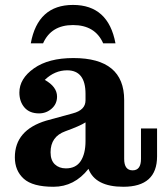

<svg xmlns="http://www.w3.org/2000/svg" viewBox="-20 -731 665 764"><path d="M192.9 12.2Q109.9 12.2 74.5 -19.8Q39.1 -51.8 39.1 -105Q39.1 -213.4 164.1 -251L269.5 -279.8Q320.3 -293 320.3 -331.5V-357.4Q320.3 -451.2 247.1 -451.2Q197.8 -451.2 158.2 -413.1Q207 -385.7 207 -346.7Q207 -317.4 185.5 -298.6Q164.1 -279.8 135.3 -279.8Q97.7 -279.8 77.4 -303.2Q57.1 -326.7 57.1 -362.8Q57.1 -418 115 -459Q172.9 -500 272 -500Q474.1 -500 474.1 -333V-98.6Q474.1 -53.2 507.8 -53.2Q541 -53.2 541 -98.6V-219.7H605V-108.9Q605 12.2 470.7 12.2Q359.4 12.2 332 -59.1Q275.9 12.2 192.9 12.2ZM242.2 -61Q282.2 -61 301.3 -90.3Q320.3 -119.6 320.3 -169.9V-244.1Q298.8 -230 240 -208.7Q181.2 -187.5 181.2 -125Q181.2 -93.3 198.2 -77.1Q215.3 -61 242.2 -61ZM270.5 -711.4Q411.1 -711.4 439.5 -558.6H390.6Q358.4 -631.3 270.5 -631.3Q183.6 -631.3 151.4 -558.6H102.5Q130.4 -711.4 270.5 -711.4Z"/></svg>

Font: Munson
Style: Bold
Weight: 700
Designer: Paul James MIller
Foundry: High-Logic / Made with FontCreator
Version: Version 2.10;May 5, 2019;FontCreator 11.5.0.2430 64-bit